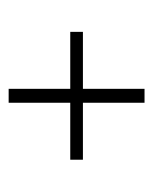

<svg xmlns="http://www.w3.org/2000/svg" viewBox="26 -582 362 455"><g transform="rotate(-90 207.5 -355.0)"><path d="M224 -370H359V-340H224V-194H191V-340H56V-370H191V-516H224Z"/></g></svg>

Font: Raleway
Style: ExtraLight
Weight: 200
Designer: Matt McInerney, Pablo Impallari, Rodrigo Fuenzalida
Foundry: Matt McInerney, Pablo Impallari, Rodrigo Fuenzalida
Version: Version 2.001